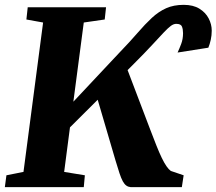

<svg xmlns="http://www.w3.org/2000/svg" viewBox="-25 -773 894 793"><path d="M-5 0 1.5 -49 72 -63 153 -680 84 -692.5 89.5 -743H413L407.5 -692.5L321 -680L278 -353L469.5 -557Q512 -601 543.2 -637.2Q574.5 -673.5 602.2 -699.2Q630 -725 661.2 -739Q692.5 -753 733.5 -753Q773 -753 798.5 -737.2Q824 -721.5 836.8 -697Q849.5 -672.5 849.5 -646.5Q849.5 -627 845.5 -608.8Q841.5 -590.5 835.5 -576L708.5 -556Q715.5 -571 723.2 -591.2Q731 -611.5 731 -636Q731 -652 726.5 -663.2Q722 -674.5 703 -674.5Q692 -674.5 680.5 -666Q669 -657.5 651 -638.5Q633 -619.5 603.8 -587.8Q574.5 -556 528 -509.5L502 -483.5L595 -239Q609 -202 620.8 -172.5Q632.5 -143 643 -121.2Q653.5 -99.5 662.8 -86.2Q672 -73 680.5 -67L733.5 -49L726 0H515Q504.5 -1 496.8 -6.5Q489 -12 482.2 -24.2Q475.5 -36.5 468.5 -57.5Q461.5 -78.5 452 -110.5L378.5 -361L264 -247L240 -63L325.5 -49L321 0Z"/></svg>

Font: Merriweather 28pt Black
Style: Italic
Weight: 900
Italic angle: -7.8°
Version: Version 2.101